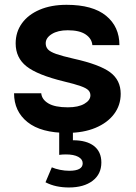

<svg xmlns="http://www.w3.org/2000/svg" viewBox="-20 -558 576 814"><path d="M262.2 -537.6Q373 -537.6 429.7 -491.2Q486.3 -444.8 486.3 -366.7H371.6Q369.1 -394.5 343 -412.1Q316.9 -429.7 267.1 -429.7Q225.1 -429.7 199.5 -413.6Q173.8 -397.5 173.8 -374.5Q173.8 -359.4 183.1 -348.9Q192.4 -338.4 218 -329.3Q243.7 -320.3 292.5 -309.1Q402.3 -284.7 447 -251.5Q491.7 -218.3 491.7 -160.2Q491.7 -111.8 463.6 -74.5Q435.5 -37.1 384.5 -15.9Q333.5 5.4 264.6 5.4Q153.8 5.4 96.7 -40.3Q39.6 -85.9 39.6 -162.6H154.8Q157.2 -136.2 185.1 -119.6Q212.9 -103 267.6 -103Q312 -103 337.6 -117.9Q363.3 -132.8 363.3 -153.8Q363.3 -166.5 354.5 -175.5Q345.7 -184.6 321.5 -193.1Q297.4 -201.7 250.5 -212.9Q138.7 -240.2 92.5 -276.6Q46.4 -313 46.4 -374Q46.4 -422.4 73 -459.2Q99.6 -496.1 148.2 -516.8Q196.8 -537.6 262.2 -537.6ZM409.7 130.9Q409.7 180.2 372.6 208.5Q335.4 236.8 272 236.8Q245.1 236.8 220.5 231.7Q195.8 226.6 172.9 214.8L199.7 151.4Q213.9 157.7 234.1 161.9Q254.4 166 273.4 166Q330.6 166 330.6 134.3Q330.6 117.2 311.8 106.9Q293 96.7 259.3 96.7Q243.2 96.7 231 98.6V-0.5H289.1V36.6Q347.2 36.6 378.4 61Q409.7 85.4 409.7 130.9Z"/></svg>

Font: Estedad-FD Bold
Style: Regular
Weight: 700
Designer: Amin Abedi
Version: Version 7.3